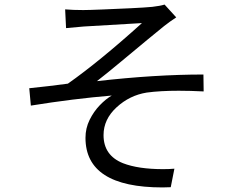

<svg xmlns="http://www.w3.org/2000/svg" viewBox="-20 -784 1040 840"><path d="M691 36Q354 36 354 -181Q354 -223 372 -259.5Q390 -296 416.5 -323.5Q443 -351 469 -366Q301 -352 115 -322L108 -398Q196 -407 277 -418Q416 -516 601 -683L346 -668L269 -661L265 -743Q299 -740 344 -740Q366 -740 428 -742.5Q490 -745 552.5 -748Q615 -751 646 -754Q681 -758 700 -764L751 -708Q722 -689 698 -670Q653 -634 509 -514Q449 -464 404 -429Q659 -458 870 -458L871 -384Q812 -387 762 -387Q681 -387 622 -379Q547 -367 490 -314.5Q433 -262 433 -193Q433 -104 518 -70Q585 -44 694 -44Q721 -44 743 -46L727 35Z"/></svg>

Font: Source Han Sans & Saira Hybrid
Style: Regular
Weight: 400
Designer: Ryoko NISHIZUKA 西塚涼子 (kana & ideographs); Paul D. Hunt (Latin, Greek & Cyrillic); Wenlong ZHANG 张文龙 (bopomofo); Sandoll 
Foundry: Adobe Systems Incorporated
Version: Version 1.00;August 2, 2021;FontCreator 13.0.0.2675 64-bit